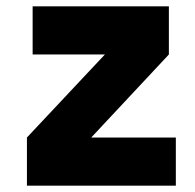

<svg xmlns="http://www.w3.org/2000/svg" viewBox="-20 -586 615 606"><path d="M535 -152V0H65V-152L311 -414H83V-566H513V-414L268 -152Z"/></svg>

Font: Biryani Black
Style: Regular
Weight: 900
Designer: Dan Reynolds and Mathieu Reguer
Foundry: Dan Reynolds and Mathieu Reguer
Version: Version 1.004; ttfautohint (v1.1) -l 5 -r 5 -G 72 -x 0 -D la